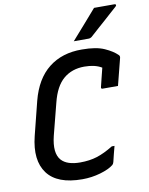

<svg xmlns="http://www.w3.org/2000/svg" viewBox="-102 -1018 861 1111"><g transform="rotate(-10 328.5 -462.5)"><path d="M291 20Q144 20 86 -58Q28 -136 62 -274L112 -473Q144 -597 222.5 -659Q301 -721 418 -720Q501 -720 549 -698.5Q597 -677 623 -651Q630 -644 627 -633Q618 -599 607.5 -556.5Q597 -514 587 -476H497Q486 -476 489 -487Q495 -512 501.5 -538Q508 -564 516 -596Q477 -620 414 -620Q341 -620 291.5 -578Q242 -536 219 -443L171 -256Q147 -158 185 -115Q202 -96 230 -87Q258 -78 295 -78Q351 -78 395 -92Q439 -106 491 -138H507Q501 -114 495 -92Q489 -70 484 -47Q481 -36 475 -31Q449 -10 397.5 5Q346 20 291 20ZM529 -945H650Q656 -945 657 -940Q658 -935 652 -930Q628 -909 610.5 -893Q593 -877 576 -862Q559 -847 537.5 -828Q516 -809 485 -781Q482 -779 477.5 -777Q473 -775 467 -775H380Q419 -819 454 -859Q489 -899 529 -945Z"/></g></svg>

Font: Recursive Sn Lnr St Med
Style: Italic
Weight: 500
Italic angle: -15°
Version: Version 1.079;hotconv 1.0.112;makeotfexe 2.5.65598; ttfautoh